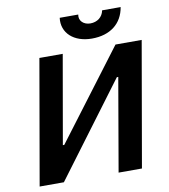

<svg xmlns="http://www.w3.org/2000/svg" viewBox="-96 -980 935 1061"><g transform="rotate(-10 372.0 -449.5)"><path d="M40 0H176L565 -521H573L483 0H614L736 -700H589L214 -203H206L293 -700H162ZM467 -755C570 -755 638 -808 653 -899H549C542 -862 512 -839 473 -839C436 -839 408 -864 415 -899H311C300 -814 367 -755 467 -755Z"/></g></svg>

Font: Fixel Display SemiBold
Style: Italic
Weight: 600
Italic angle: -10°
Designer: AlfaBravo + MacPaw
Foundry: Kyrylo Tkachov, Marchela Mozhyna, Serhii Makarenko, Maria Weinstein, Zakhar Kryvoshyya
Version: Version 1.210;Glyphs 3.2 (3217)